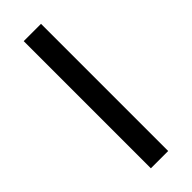

<svg xmlns="http://www.w3.org/2000/svg" viewBox="-238 -735 759 759"><g transform="rotate(-45 141.5 -355.5)"><path d="M189.5 0H92.8V-710.9H189.5Z"/></g></svg>

Font: GeogebraSans
Style: Regular
Weight: 400
Designer: Google
Version: Version 1.100140; 2013